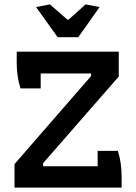

<svg xmlns="http://www.w3.org/2000/svg" viewBox="-20 -853 618 873"><path d="M144 -821 207 -833 286 -764H292L369 -833L433 -821L336 -684H242ZM46 -107 394 -507V-519H165V-451H73Q56 -505 56 -569V-618H520V-505L176 -111V-97H424V-167H516Q533 -113 533 -49V0H46Z"/></svg>

Font: Athiti SemiBold
Style: Regular
Weight: 600
Designer: CadsonDemak Team
Foundry: CadsonDemak
Version: Version 1.033